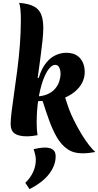

<svg xmlns="http://www.w3.org/2000/svg" viewBox="-20 -946 683 1335"><path d="M249 -404Q270 -472 301.5 -510Q333 -548 369.5 -563.5Q406 -579 440 -579Q503 -579 536 -542Q569 -505 569 -445Q569 -405 551 -370.5Q533 -336 502 -310Q471 -284 433 -268L445 -231Q463 -173 490 -118Q517 -63 545 -16.5Q573 30 599.5 63.5Q626 97 643 111Q620 115 598.5 117.5Q577 120 551 120Q491 120 448.5 90.5Q406 61 376 9.5Q346 -42 322.5 -107Q299 -172 276 -244Q261 -243 251 -243Q241 -243 231 -243Q225 -248 225 -275Q277 -276 310.5 -291Q344 -306 364 -330Q384 -354 392.5 -381.5Q401 -409 401 -433Q401 -459 391.5 -477Q382 -495 364 -495Q342 -495 319.5 -466.5Q297 -438 278 -384.5Q259 -331 247 -256.5Q235 -182 235 -90Q235 -66 236.5 -45Q238 -24 241 -6Q220 -2 202 0Q184 2 169 2Q109 2 81.5 -18Q54 -38 54 -83Q54 -116 61 -172Q68 -228 78.5 -301Q89 -374 100 -458Q111 -542 118 -631.5Q125 -721 125 -809Q125 -850 122 -880.5Q119 -911 113 -926Q180 -921 216.5 -901Q253 -881 267 -844Q281 -807 281 -751Q281 -716 275.5 -663Q270 -610 261 -544Q252 -478 242 -405ZM214 91Q230 87 252 83.5Q274 80 294 80Q312 80 329 85Q346 90 356.5 103.5Q367 117 367 141Q367 204 321.5 263.5Q276 323 185 369L156 325Q192 291 210.5 249.5Q229 208 229 165Q229 147 224.5 128Q220 109 214 91Z"/></svg>

Font: Merienda ExtraBold
Style: Regular
Weight: 800
Designer: Eduardo Rodriguez Tunni
Foundry: Eduardo Rodriguez Tunni
Version: Version 2.001